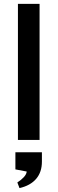

<svg xmlns="http://www.w3.org/2000/svg" viewBox="-20 -718 296 985"><path d="M72 -698H183V0H72ZM195 111Q195 165 165.5 199.5Q136 234 80 247L69 218Q88 206 102 191Q116 176 117 162L59 151V63H195Z"/></svg>

Font: Syne SemiBold
Style: Regular
Weight: 600
Designer: Lucas Descroix
Foundry: Bonjour Monde
Version: Version 2.200; ttfautohint (v1.8.4)